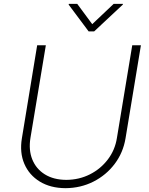

<svg xmlns="http://www.w3.org/2000/svg" viewBox="-20 -962 771 994"><path d="M664.6 -727.5H709.5L629.9 -246.1Q617.7 -171.9 573.7 -113.5Q529.8 -55.2 463.6 -21.7Q397.5 11.7 318.8 12.2Q241.2 11.7 186 -22Q130.9 -55.7 106 -113.8Q81.1 -171.9 93.3 -246.1L172.4 -727.5H217.3L137.7 -248.5Q127.4 -185.5 147.2 -136.5Q167 -87.4 212.2 -59.3Q257.3 -31.2 323.2 -30.8Q389.6 -31.2 445.3 -59.3Q501 -87.4 538.3 -136.5Q575.7 -185.5 585.4 -248.5ZM379.9 -941.9 457.5 -836.9 568.4 -941.9H616.7L615.7 -938L467.3 -799.3H439L335.4 -938L336.4 -941.9Z"/></svg>

Font: Inter Tight ExtraLight
Style: Italic
Weight: 250
Italic angle: -9.39999°
Designer: Rasmus Andersson
Foundry: rsms
Version: Version 3.004